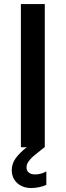

<svg xmlns="http://www.w3.org/2000/svg" viewBox="-20 -740 331 965"><path d="M85 -719.7H205.1V0H204.1Q199.7 3.4 195.3 6.8Q190.9 10.3 186.5 13.7Q160.6 33.7 146.7 45.9Q132.8 58.1 123 72.3Q113.3 86.4 113.3 101.6Q113.3 118.2 124.8 127.4Q136.2 136.7 157.2 136.7Q171.9 136.7 188 132.1Q204.1 127.4 212.9 121.1V188.5Q200.7 195.8 178.2 200.4Q155.8 205.1 136.7 205.1Q108.4 205.1 86.2 193.8Q64 182.6 51.5 162.1Q39.1 141.6 39.1 115.2Q39.1 83 58.6 55.7Q78.1 28.3 114.7 0H85Z"/></svg>

Font: Reddit Sans Chocolate SemiBold
Style: Regular
Weight: 600
Designer: Stephen Hutchings
Foundry: Reddit
Version: Version 1.011